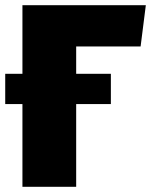

<svg xmlns="http://www.w3.org/2000/svg" viewBox="-33 -716 579 736"><path d="M259 0H53V-317H-13V-433H53V-696H526L506 -538H259V-433H392V-317H259Z"/></svg>

Font: Trujillo Black
Style: Regular
Weight: 900
Designer: Fira Sans original fonts by bBox Type GmbH, Carrois Corporate GbR, & Edenspiekermann AG / Changes by Cristiano Sobral
Foundry: Fira Sans original fonts by bBox Type GmbH, Carrois Corporate GbR, & Edenspiekermann AG / Changes by Cristiano Sobral
Version: Version 4.301;July 28, 2020;FontCreator 13.0.0.2655 64-bit